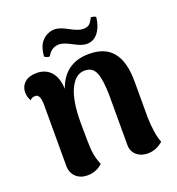

<svg xmlns="http://www.w3.org/2000/svg" viewBox="-130 -803 848 922"><g transform="rotate(-20 294.0 -341.5)"><path d="M161.1 15.1Q125.5 15.1 102.8 -6.1Q80.1 -27.3 80.1 -63V-376Q79.6 -404.3 73.2 -416.7Q66.9 -429.2 54.2 -429.2Q35.2 -429.2 27.8 -417Q15.1 -437.5 15.1 -460Q15.1 -491.7 36.6 -511.2Q58.1 -530.8 97.2 -530.8Q143.1 -530.8 170.2 -501.2Q197.3 -471.7 200.2 -413.1Q240.7 -530.8 366.2 -530.8Q448.2 -530.8 487.5 -481Q526.9 -431.2 526.9 -331.1V-146Q529.8 -60.5 547.9 -16.1Q513.2 15.1 469.2 15.1Q435.1 15.1 412.6 -4.4Q390.1 -23.9 390.1 -56.2V-309.1Q389.2 -388.7 374.5 -425.8Q359.9 -462.9 318.8 -462.9Q271.5 -462.9 243.7 -404.3Q215.8 -345.7 215.8 -234.9Q215.8 -128.4 219.2 -90.8Q222.7 -53.2 238.8 -15.1Q206.1 15.1 161.1 15.1ZM159.2 -592.8Q163.1 -647.5 189.7 -672.9Q216.3 -698.2 252 -698.2Q276.4 -698.2 317.4 -675.5Q358.4 -652.8 381.8 -652.8Q404.3 -652.8 415 -663.1Q425.8 -673.3 434.1 -692.9Q452.1 -692.9 460 -685.1Q454.1 -636.7 431.6 -607.9Q409.2 -579.1 373 -579.1Q349.6 -579.1 309.1 -601.1Q268.6 -623 247.1 -623Q206.1 -623 186 -584Q171.9 -582 159.2 -592.8Z"/></g></svg>

Font: Arima
Style: Bold
Weight: 700
Designer: Joana Correia and Natanael Gama
Foundry: NDISCOVER
Version: Version 1.100;Glyphs 3.1.2 (3151)